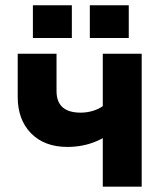

<svg xmlns="http://www.w3.org/2000/svg" viewBox="-20 -702 600 722"><path d="M317.8 -682.1V-559H464.2V-682.1ZM103.7 -682.1V-559H250.2V-682.1ZM192.6 -359.4V-500H46.6V-337.7Q46.6 -251.4 97.1 -200.4Q147.5 -149.5 233 -149.5Q292.9 -149.5 343.4 -171.2Q393.9 -193 421 -225.8L366.5 -303Q351.8 -292 329.5 -285.2Q307.3 -278.4 283.6 -278.4Q192.6 -278.4 192.6 -359.4ZM512.8 0V-500H366.5V0Z"/></svg>

Font: Overused Grotesk Light
Style: Regular
Weight: 300
Designer: RandomMaerks
Version: Version 0.005